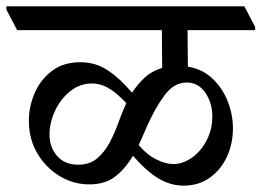

<svg xmlns="http://www.w3.org/2000/svg" viewBox="-48 -640 824 605"><path d="M530 -55Q491 -55 453.5 -76.5Q416 -98 371 -149Q345 -106 313.5 -82.5Q282 -59 233 -59Q183 -59 139.5 -85.5Q96 -112 69.5 -157Q43 -202 43 -259Q43 -306 62 -348.5Q81 -391 117 -417.5Q153 -444 205 -444Q254 -444 293 -417.5Q332 -391 368 -348Q386 -375 408 -395.5Q430 -416 463 -426L462 -545H6L-28 -610V-620H722L756 -555V-545H543L544 -430Q591 -422 622.5 -391.5Q654 -361 670 -319.5Q686 -278 686 -236Q686 -187 667 -146Q648 -105 613 -80Q578 -55 530 -55ZM350 -315Q317 -350 292 -363.5Q267 -377 242 -377Q203 -377 172.5 -352Q142 -327 125 -290Q108 -253 108 -216Q108 -176 132 -148.5Q156 -121 199 -121Q234 -121 257.5 -140.5Q281 -160 297 -190Q313 -220 325 -253.5Q337 -287 350 -315ZM389 -183Q414 -153 444 -138Q474 -123 498 -123Q528 -123 556.5 -143Q585 -163 603 -197.5Q621 -232 621 -273Q621 -316 599 -348Q577 -380 540 -380Q500 -380 469.5 -338.5Q439 -297 413 -237Q407 -223 401 -209.5Q395 -196 389 -183Z"/></svg>

Font: Tiro Devanagari Marathi
Style: Regular
Weight: 400
Designer: Devanagari: John Hudson & Fiona Ross. Latin: John Hudson.
Foundry: Tiro Typeworks Ltd.
Version: Version 1.52